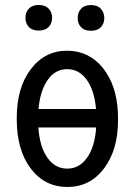

<svg xmlns="http://www.w3.org/2000/svg" viewBox="-20 -742 538 772"><path d="M134.8 -303.7H366.2Q359.4 -378.9 328.6 -421.4Q297.9 -463.9 250 -463.9Q202.1 -463.9 171.9 -420.9Q141.6 -377.9 134.8 -303.7ZM251 -64Q298.8 -64 330.1 -107.9Q361.3 -151.9 366.7 -229.5H134.3Q139.6 -151.4 170.9 -107.4Q202.1 -63.5 251 -64ZM47.4 -269Q47.4 -388.7 103.5 -463.4Q160.2 -538.1 249 -538.1Q337.9 -538.1 393.6 -468.8Q449.2 -399.4 454.1 -288.1L454.6 -258.3Q454.6 -139.6 398.4 -64.9Q342.3 9.8 251 9.8Q159.7 9.8 103.5 -64.5Q47.4 -138.7 47.4 -262.2ZM292.5 -669.4Q292 -691.4 305.7 -706.5Q319.3 -721.7 345.7 -721.7Q372.1 -721.7 385.7 -706.5Q399.4 -691.4 399.4 -669.4Q399.4 -647.5 385.7 -632.8Q372.1 -618.2 345.7 -618.2Q319.3 -618.2 305.7 -632.8Q292 -647.5 292.5 -669.4ZM82.5 -670.4Q82 -692.4 95.7 -707Q109.4 -721.7 135.7 -722.2Q162.1 -721.7 175.8 -707Q189.5 -692.4 189.5 -670.4Q189.5 -648.4 175.8 -633.8Q162.1 -619.1 135.7 -619.1Q109.4 -619.1 95.7 -633.8Q82 -648.4 82.5 -670.4Z"/></svg>

Font: RobotoCondensed-Regular
Style: Regular
Weight: 400
Designer: Google
Version: Version 2.001201; 2014